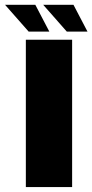

<svg xmlns="http://www.w3.org/2000/svg" viewBox="-90 -760 375 780"><path d="M15 0H203V-598.5H15ZM181.5 -631.5H265.5L208.5 -740.5H85.5ZM26.5 -631.5H110.5L53.5 -740.5H-69.5Z"/></svg>

Font: Anybody ExtraCondensed Black
Style: Regular
Weight: 900
Width: 2
Version: Version 1.113;gftools[0.9.25]